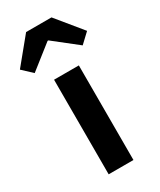

<svg xmlns="http://www.w3.org/2000/svg" viewBox="-257 -913 821 984"><g transform="rotate(-30 153.0 -421.5)"><path d="M79.3 0V-559.8H226V0ZM-46.4 -692.1 77.4 -843H227.6L351.1 -692.1L294.5 -638.8L154.9 -748.8H150.1L10.5 -638.8Z"/></g></svg>

Font: Noto Sans TC
Style: Regular
Weight: 100
Designer: Ryoko NISHIZUKA 西塚涼子 (kana, bopomofo & ideographs); Paul D. Hunt (Latin, Greek & Cyrillic); Sandoll Communications 산돌커뮤니
Foundry: Adobe
Version: Version 2.004;hotconv 1.0.118;makeotfexe 2.5.65603